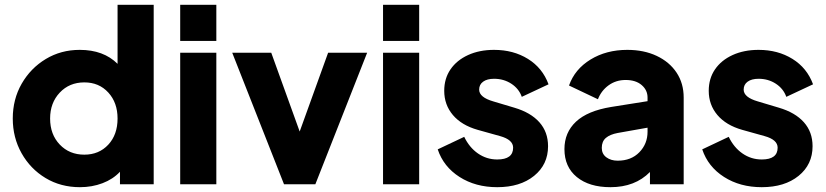

<svg xmlns="http://www.w3.org/2000/svg" viewBox="-20 -765 3428 797"><path d="M312 12Q362 12 405.5 -4.5Q449 -21 478 -52V0H618V-745H468V-500Q410 -558 311 -558Q233 -558 170 -520Q107 -482 70 -417.5Q33 -353 33 -273Q33 -194 69.5 -129Q106 -64 169 -26Q232 12 312 12ZM330 -123Q268 -123 228 -165Q188 -207 188 -273Q188 -338 228 -380.5Q268 -423 330 -423Q391 -423 429.5 -381Q468 -339 468 -273Q468 -206 429.5 -164.5Q391 -123 330 -123Z M728 -595H878V-745H728ZM728 0H878V-546H728Z M1159 0H1289L1504 -546H1342L1224 -219L1106 -546H944Z M1570 -595H1720V-745H1570ZM1570 0H1720V-546H1570Z M2044 12Q2139 12 2197 -35Q2255 -82 2255 -158Q2255 -217 2219 -257.5Q2183 -298 2115 -318L2028 -344Q1969 -361 1969 -393Q1969 -414 1985.5 -426Q2002 -438 2031 -438Q2071 -438 2102.5 -417.5Q2134 -397 2146 -363L2257 -415Q2232 -483 2171.5 -520.5Q2111 -558 2031 -558Q1970 -558 1923 -536.5Q1876 -515 1850 -477Q1824 -439 1824 -388Q1824 -330 1860 -287.5Q1896 -245 1963 -226L2056 -200Q2110 -185 2110 -152Q2110 -103 2044 -103Q2000 -103 1964 -128Q1928 -153 1907 -197L1797 -145Q1821 -73 1887.5 -30.5Q1954 12 2044 12Z M2514 12Q2616 12 2678 -51V0H2818V-360Q2818 -419 2788.5 -463.5Q2759 -508 2706 -533Q2653 -558 2584 -558Q2497 -558 2431.5 -518Q2366 -478 2342 -410L2462 -353Q2476 -389 2506.5 -411Q2537 -433 2577 -433Q2619 -433 2643.5 -412Q2668 -391 2668 -360V-345L2517 -321Q2419 -305 2371 -260Q2323 -215 2323 -146Q2323 -72 2374.5 -30Q2426 12 2514 12ZM2478 -151Q2478 -178 2495 -192.5Q2512 -207 2544 -213L2668 -235V-218Q2668 -168 2634 -133Q2600 -98 2544 -98Q2516 -98 2497 -112Q2478 -126 2478 -151Z M3142 12Q3237 12 3295 -35Q3353 -82 3353 -158Q3353 -217 3317 -257.5Q3281 -298 3213 -318L3126 -344Q3067 -361 3067 -393Q3067 -414 3083.5 -426Q3100 -438 3129 -438Q3169 -438 3200.5 -417.5Q3232 -397 3244 -363L3355 -415Q3330 -483 3269.5 -520.5Q3209 -558 3129 -558Q3068 -558 3021 -536.5Q2974 -515 2948 -477Q2922 -439 2922 -388Q2922 -330 2958 -287.5Q2994 -245 3061 -226L3154 -200Q3208 -185 3208 -152Q3208 -103 3142 -103Q3098 -103 3062 -128Q3026 -153 3005 -197L2895 -145Q2919 -73 2985.5 -30.5Q3052 12 3142 12Z"/></svg>

Font: Plus Jakarta Sans ExtraBold
Style: Regular
Weight: 800
Designer: Gumpita Rahayu
Foundry: Tokotype
Version: Version 2.004; ttfautohint (v1.8.3)